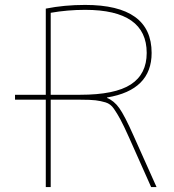

<svg xmlns="http://www.w3.org/2000/svg" viewBox="-20 -760 707 780"><path d="M415 -364V-362Q443 -351 464.5 -321Q486 -291 522 -210L616 0H594L504 -202Q482 -251 469 -275Q456 -299 442.5 -318.5Q429 -338 409 -344Q389 -350 368.5 -352.5Q348 -355 306 -355H186V0H166V-355H41V-375H166V-725Q241 -740 326 -740Q596 -740 596 -545Q596 -394 415 -364ZM186 -375H306Q447 -375 511.5 -417Q576 -459 576 -545Q576 -720 326 -720Q254 -720 186 -708Z"/></svg>

Font: Mplus 1p Thin
Style: Regular
Weight: 250
Version: Version 1.061